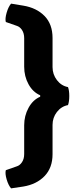

<svg xmlns="http://www.w3.org/2000/svg" viewBox="-20 -856 439 1056"><path d="M354 -377Q361 -359 361 -328Q361 -297 354 -278Q317 -271 293 -240Q269 -209 269 -169V-8Q269 67 225 112.5Q181 158 108 170L41 180Q26 163 16.5 130.5Q7 98 12 80L72 59Q89 54 101 36Q113 18 113 -9V-167Q113 -219 137 -263Q161 -307 201 -324V-332Q161 -349 137 -392.5Q113 -436 113 -489V-646Q113 -673 101 -691Q89 -709 72 -714L12 -735Q7 -753 16.5 -786Q26 -819 41 -836L108 -825Q181 -813 225 -768Q269 -723 269 -647V-487Q269 -447 293 -415.5Q317 -384 354 -377Z"/></svg>

Font: Signika
Style: Bold
Weight: 700
Designer: Anna Giedrys
Foundry: Anna Giedrys
Version: Version 1.001